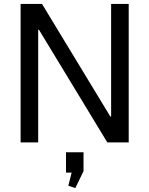

<svg xmlns="http://www.w3.org/2000/svg" viewBox="-20 -720 755 971"><path d="M630.9 -700V0H522.6L177.1 -569.4H173.1V0H84.2V-700H192.5L538 -130.6H542V-700ZM402.4 50V145.4L361 231L325.6 219.4L356.5 96.3L393.5 152.8H313.8V50Z"/></svg>

Font: Pathway Extreme 8pt Thin
Style: Regular
Weight: 100
Designer: Eduardo Rodriguez Tunni
Foundry: Eduardo Rodriguez Tunni
Version: Version 1.000